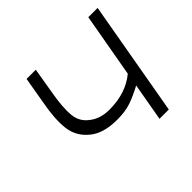

<svg xmlns="http://www.w3.org/2000/svg" viewBox="-138 -723 884 884"><g transform="rotate(-45 304.0 -281.0)"><path d="M596 -562.5 497 0H436.5L469 -184.5Q423.5 -160 385.5 -147Q348.5 -134.5 296 -134.5Q207 -134.5 159.5 -174Q108.5 -215 101 -277.5Q93.5 -339.5 111.5 -434.5L133.5 -562.5H193.5L172 -434.5Q157.5 -352 162 -302Q166.5 -251 207.5 -222Q245.5 -192.5 304 -192.5Q410 -192.5 480 -250L535.5 -562.5Z"/></g></svg>

Font: Russisch Sans Light
Style: Italic
Weight: 300
Italic angle: -10°
Designer: Michael Sharanda (font) & Cristiano Sobral (main changes)
Foundry: Michael Sharanda
Version: Version 2.00;September 8, 2020;FontCreator 13.0.0.2681 64-bi